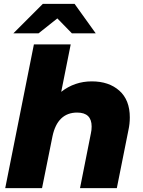

<svg xmlns="http://www.w3.org/2000/svg" viewBox="-20 -971 736 991"><path d="M650 -365Q650 -332 643 -300L583 0H393L449 -282Q453 -299 453 -318Q453 -390 378 -390Q328 -390 296 -359.5Q264 -329 251 -268L197 0H7L155 -742H345L296 -497Q365 -551 454 -551Q542 -551 596 -503Q650 -455 650 -365ZM351 -799 276 -876 179 -799H49L201 -951H365L474 -799Z"/></svg>

Font: Montserrat Alternates ExtraBold
Style: Italic
Weight: 800
Italic angle: -11.3°
Designer: Julieta Ulanovsky
Foundry: Julieta Ulanovsky
Version: Version 7.200